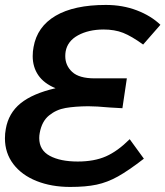

<svg xmlns="http://www.w3.org/2000/svg" viewBox="-21 -747 670 778"><path d="M-1 -186.5Q-1 -206.5 2.5 -224.5Q13.5 -288.5 62.2 -328.2Q111 -368 204 -389.5Q157 -409 134.2 -442.2Q111.5 -475.5 111.5 -519.5Q111.5 -539 115 -556.5Q129.5 -639 204.2 -683Q279 -727 408 -727Q476 -727 533.5 -705Q591 -683 629 -646.5L559 -566.5Q512 -600.5 477.8 -614Q443.5 -627.5 397.5 -627.5Q337.5 -627 295 -603.8Q252.5 -580.5 245 -538.5Q243.5 -529.5 243.5 -519.5Q243.5 -481.5 271.5 -455.5Q299.5 -429.5 362.5 -429.5H493L475 -308.5Q465 -308.5 423 -311.5Q369 -316.5 336 -316.5Q283 -316 245 -309.5Q207 -303 177.8 -279.2Q148.5 -255.5 140 -208.5Q138 -198.5 138 -187.5Q138 -138.5 180.8 -115.5Q223.5 -92.5 294 -92.5Q361 -92.5 408.5 -113.5Q456 -134.5 504.5 -183L562 -104Q500 -56 457 -32Q414 -8 370.5 1.2Q327 10.5 263.5 10.5Q187.5 10.5 127.2 -13.5Q67 -37.5 33 -82.2Q-1 -127 -1 -186.5Z"/></svg>

Font: JuliaMono SemiBold
Style: Italic
Weight: 600
Italic angle: -9°
Monospace: yes
Designer: cormullion
Foundry: corm
Version: Version 0.056; ttfautohint (v1.8.4)